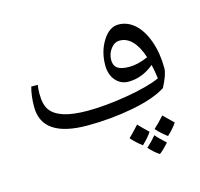

<svg xmlns="http://www.w3.org/2000/svg" viewBox="-112 -651 1076 1031"><g transform="rotate(-15 426.0 -136.0)"><path d="M320.3 0Q67.9 0 67.9 -170.4Q67.9 -232.4 81.5 -280.3H117.7Q113.8 -255.4 113.8 -231Q113.8 -169.9 136.5 -139.2Q159.2 -108.4 209.2 -92.3Q259.3 -76.2 341.8 -76.2Q440.9 -76.2 562 -96.7Q683.1 -117.2 749.5 -147Q744.6 -187.5 735.8 -225.1Q669.4 -170.4 594.2 -170.4Q550.3 -170.4 522.5 -203.1Q494.6 -235.8 494.6 -287.1Q494.6 -363.8 531.5 -422.4Q568.4 -481 618.7 -481Q669.4 -481 709.7 -444.6Q750 -408.2 773.7 -340.6Q797.4 -272.9 797.4 -190.9Q797.4 -156.7 762.2 -89.4Q695.8 -46.9 572.8 -23.4Q449.7 0 320.3 0ZM603.5 -396Q574.2 -396 553.5 -368.4Q532.7 -340.8 532.7 -306.6Q532.7 -274.9 553.2 -260.5Q573.7 -246.1 618.2 -246.1Q666.5 -246.1 723.1 -271.5Q703.6 -332 673.1 -364Q642.6 -396 603.5 -396ZM647.5 51.8ZM594.2 -529.8ZM632.3 118.7Q615.7 144.5 579.1 179.7Q542.5 151.4 519.5 124.5Q533.2 112.3 577.6 64Q589.4 77.6 632.3 118.7ZM775.9 105.5Q757.8 133.3 722.2 166.5Q685.1 138.7 662.1 111.3Q688.5 87.9 720.7 51.8ZM707.5 198.7Q675.3 234.4 655.3 248.5Q627.4 231.4 598.6 198.7Q628.9 171.4 652.3 143.1Q667.5 162.6 707.5 198.7ZM649.4 115.7ZM647.5 51.8ZM655.3 258.3Z"/></g></svg>

Font: Noto Naskh Arabic
Style: Regular
Weight: 400
Designer: Monotype Design team
Foundry: Monotype Imaging Inc.
Version: Version 1.01